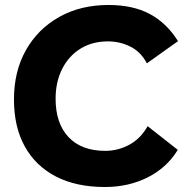

<svg xmlns="http://www.w3.org/2000/svg" viewBox="-20 -740 734 770"><path d="M693 -139Q649 -67 572 -28.5Q495 10 401 10Q286 10 204.5 -32Q123 -74 79.5 -152.5Q36 -231 36 -341Q36 -454 84 -539Q132 -624 217.5 -672Q303 -720 415 -720Q513 -720 580.5 -684Q648 -648 694 -575L569 -486Q545 -532 503 -553Q461 -574 413 -574Q350 -574 303 -545Q256 -516 229.5 -464Q203 -412 203 -344Q203 -245 255 -190Q307 -135 402 -135Q453 -135 498.5 -159.5Q544 -184 572 -234Z"/></svg>

Font: Livvic
Style: Bold
Weight: 700
Designer: Jacques Le Bailly, Baron von Fonthausen
Version: Version 1.001; ttfautohint (v1.8.2)